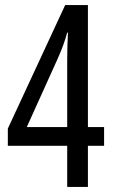

<svg xmlns="http://www.w3.org/2000/svg" viewBox="-20 -740 451 760"><path d="M246 -163V0H328V-163H392V-237H328V-720H238L11 -231V-163ZM246 -237H86L208 -507C226 -547 237 -578 246 -611H249C247 -579 246 -536 246 -498Z"/></svg>

Font: Noto Sans Gurmukhi UI ExtraCondensed
Style: Regular
Weight: 400
Width: 2
Designer: Jelle Bosma - Monotype Design Team
Foundry: Monotype Imaging Inc.
Version: Version 2.004